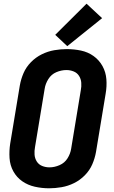

<svg xmlns="http://www.w3.org/2000/svg" viewBox="-20 -1008 616 1036"><path d="M245 8Q278 8 312.5 2Q347 -4 379.5 -20Q412 -36 438 -62.5Q464 -89 478 -121.5Q492 -154 498 -188L550 -502Q557 -542 554 -580.5Q551 -619 533 -651.5Q515 -684 485 -705.5Q455 -727 417.5 -735Q380 -743 340 -743Q307 -743 272.5 -737Q238 -731 205.5 -715Q173 -699 147 -672.5Q121 -646 107 -613.5Q93 -581 87 -547L35 -233Q29 -194 31.5 -155Q34 -116 52 -83.5Q70 -51 100 -30Q130 -9 168 -0.5Q206 8 245 8ZM247 -105Q226 -105 207.5 -112.5Q189 -120 178.5 -136.5Q168 -153 166.5 -173.5Q165 -194 169 -215L221 -529Q225 -556 241 -581.5Q257 -607 284 -618.5Q311 -630 338 -630H339Q359 -630 377.5 -622.5Q396 -615 406.5 -598.5Q417 -582 418.5 -561.5Q420 -541 416 -521L364 -206Q360 -179 344.5 -154Q329 -129 301.5 -117Q274 -105 247 -105ZM343 -759 531 -910 447 -988 278 -820Z"/></svg>

Font: Iosevka Sparkle XBdObl
Style: Regular
Weight: 800
Italic angle: -9°
Designer: Belleve Invis
Foundry: Belleve Invis
Version: Version 4.5.0; ttfautohint (v1.8.3)